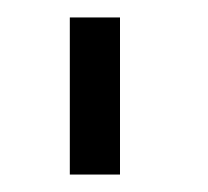

<svg xmlns="http://www.w3.org/2000/svg" viewBox="-20 -740 238 220"><path d="M60 -540H117.5V-720H60Z"/></svg>

Font: Eudonet Light
Style: Regular
Weight: 300
Designer: Mikhail Sharanda
Foundry: Mikhail Sharanda
Version: Version 4.503;Glyphs 3.1.2 (3151)